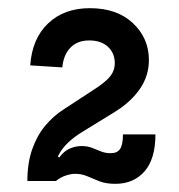

<svg xmlns="http://www.w3.org/2000/svg" viewBox="-20 -953 438 470"><path d="M215 -737Q240 -753.5 250.5 -767.2Q261 -781 261 -798Q261 -823 244.2 -838.5Q227.5 -854 198.5 -854Q169.5 -854 152.5 -836.5Q135.5 -819 132.5 -788L54 -793Q58.5 -858.5 97.8 -895.8Q137 -933 200 -933Q266.5 -933 305.5 -896.2Q344.5 -859.5 344.5 -806Q344.5 -767 322.2 -735Q300 -703 261 -679L180.5 -629.5Q142.5 -606 126.5 -579Q110.5 -552 110.5 -510H47Q47 -554 58.8 -587.5Q70.5 -621 90.5 -645Q110.5 -669 135.5 -685ZM360.5 -624Q360.5 -564 333.8 -533.5Q307 -503 262.5 -503Q239.5 -503 223.5 -509.2Q207.5 -515.5 193.8 -521.5Q180 -527.5 164 -527.5Q153.5 -527.5 140.8 -523.2Q128 -519 117 -510H88.5L108.5 -577.5L125 -567.5Q137 -583.5 151.2 -589.5Q165.5 -595.5 179.5 -595.5Q194 -595.5 205 -591.2Q216 -587 226.8 -582.5Q237.5 -578 251 -578Q267.5 -578 274.2 -588.8Q281 -599.5 281 -624Z"/></svg>

Font: Hepta Slab Medium
Style: Regular
Weight: 500
Designer: Michael LaGattuta
Foundry: Michael LaGattuta
Version: Version 1.102